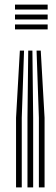

<svg xmlns="http://www.w3.org/2000/svg" viewBox="-20 -620 247 840"><path d="M140 -398.6H158.3L175 -104.7V200H150.1V-104.7ZM66.9 -398.6H85.2L75.2 -104.7V200H50.2V-104.7ZM103.5 -398.6H121.8L125.1 -104.7V200H100.2V-104.7ZM45.6 -600H188.5V-578.3H45.6ZM45.6 -513.1H188.5V-491.3H45.6ZM45.6 -556.5H188.5V-534.8H45.6Z"/></svg>

Font: Big Shoulders Inline Thin
Style: Regular
Weight: 100
Designer: Patric King
Foundry: XO Type Co
Version: Version 2.002